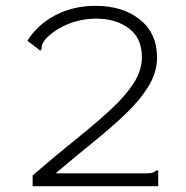

<svg xmlns="http://www.w3.org/2000/svg" viewBox="-20 -639 640 659"><path d="M92 -37Q171 -105 239.5 -160Q308 -215 359 -262Q410 -309 438.5 -353Q467 -397 467 -443Q467 -508 422.5 -541.5Q378 -575 310 -575Q260 -575 215 -557Q170 -539 137 -506Q127 -493 124.5 -486Q122 -479 123 -471L118 -465L111 -471L74 -499Q109 -555 170.5 -587Q232 -619 308 -619Q401 -619 460 -572Q519 -525 519 -441Q519 -390 488.5 -341Q458 -292 407 -244Q356 -196 294.5 -146.5Q233 -97 171 -44H479Q495 -44 502.5 -46Q510 -48 516 -54H523V0H92Z"/></svg>

Font: Inconsolata Expanded Light
Style: Regular
Weight: 300
Width: 7
Monospace: yes
Designer: Raph Levien, Cyreal, Brenton Simpson
Foundry: Raph Levien, Cyreal, Google
Version: Version 3.001; ttfautohint (v1.8.2.53-6de2)